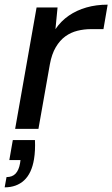

<svg xmlns="http://www.w3.org/2000/svg" viewBox="-41 -553 482 824"><path d="M24 0 116 -521H206L197 -428Q221 -463 254.5 -486Q288 -509 330 -521Q372 -533 421 -533L403 -428H350Q320 -428 291.5 -421Q263 -414 239.5 -397Q216 -380 198.5 -350.5Q181 -321 173 -277L124 0ZM-21 251 -13 207Q12 207 26 192Q40 177 45 148L47 134H-1L14 48H109Q110 70 109 91Q108 112 105 130Q95 191 62.5 221Q30 251 -21 251Z"/></svg>

Font: DM Sans 10pt Medium
Style: Italic
Weight: 500
Italic angle: -10°
Version: Version 4.004;gftools[0.9.30]